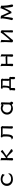

<svg xmlns="http://www.w3.org/2000/svg" viewBox="3672 -4189 656 8040"><g transform="rotate(-90 4000.0 -169.0)"><path d="M717.8 -408.7Q710.4 -408.7 700.7 -416Q661.6 -441.4 616 -454.3Q570.3 -467.3 512.7 -467.3Q461.9 -467.3 412.4 -451.7Q362.8 -436 323.5 -403.1Q284.2 -370.1 259.3 -320.8Q234.9 -271.5 234.9 -205.1Q234.9 -149.9 256.3 -104Q288.1 -35.2 353.5 3.4Q375 16.1 399.4 25.4Q448.7 43.5 502.9 43.5Q564.5 43.5 612.8 30.8Q708.5 6.3 743.2 -53.2Q760.3 -82 760.3 -117.2Q760.3 -131.8 755.9 -146.5Q753.9 -151.4 752 -155.3Q750 -152.8 746.6 -147.5Q710.4 -92.3 657 -62Q603.5 -31.7 523.4 -31.7Q488.3 -31.7 453.1 -42Q407.7 -55.2 377 -85.9Q357.9 -105 345.2 -130.9Q327.6 -166 327.6 -214.8Q327.6 -263.7 344.7 -297.9Q361.3 -331.5 387 -353Q412.6 -374.5 443.6 -384.3Q474.6 -394 503.9 -394Q548.8 -394 594.7 -377.4Q618.7 -369.1 639.6 -355.5Q661.1 -341.3 676.8 -320.8Q683.1 -311.5 687.5 -305.2L691.4 -300.3Q692.4 -299.3 693.8 -298.8Q693.8 -298.8 695.1 -300.3Q696.3 -301.8 700.2 -307.1Q704.1 -312.5 708.5 -320.3Q722.2 -344.7 729 -404.8Q728.5 -407.7 727.5 -411.1Q723.1 -408.7 717.8 -408.7ZM692.9 -297.9Z M1400.9 -243.2V-346.2Q1400.9 -375.5 1402.8 -399.4Q1403.8 -406.7 1406 -412.8Q1408.2 -418.9 1408.7 -421.4Q1410.2 -426.8 1410.6 -431.2Q1410.6 -437.5 1402.8 -443.8Q1393.6 -451.7 1379.4 -458.5Q1351.1 -471.7 1320.8 -472.7Q1319.8 -472.7 1318.4 -472.7Q1308.6 -472.7 1303.2 -470.2Q1302.2 -469.7 1301.8 -469.2L1302.7 -465.8Q1308.1 -449.7 1310.5 -430.2Q1313 -410.6 1313 -382.8Q1313 -373 1312 -302.7Q1311 -232.4 1310.1 -190.4Q1308.1 -115.2 1304.7 -42.5Q1303.2 -13.2 1301.3 1Q1300.8 3.9 1300.8 5.9Q1300.8 22.9 1308.6 35.2Q1310.5 37.1 1313.7 40.5Q1316.9 43.9 1323.7 47.4Q1334 52.2 1351.6 52.2Q1375 52.2 1385.3 43.5Q1396 34.2 1399.4 21.7Q1402.8 9.3 1402.8 -2.9Q1402.8 -5.9 1402.3 -16.1Q1401.9 -26.4 1401.9 -39.1V-110.8Q1401.9 -148.4 1400.9 -179.7Q1409.7 -181.6 1413.3 -183.3Q1417 -185.1 1423.6 -188.5Q1430.2 -191.9 1442.4 -198.2L1445.8 -195.3Q1488.3 -163.6 1528.3 -122.6Q1567.9 -82 1596.7 -50.3Q1633.3 -9.8 1658.7 14.6Q1682.6 37.6 1695.3 37.6Q1714.4 37.6 1736.8 26.9Q1758.3 17.1 1771 -4.4Q1773.9 -11.2 1773.9 -15.9Q1773.9 -20.5 1772.5 -23.4Q1768.6 -32.2 1758.3 -40.3Q1748 -48.3 1732.4 -57.1Q1715.8 -65.9 1700.2 -76.7Q1631.8 -121.1 1576.2 -164.6Q1553.2 -182.6 1540 -193.4Q1519 -210.9 1504.4 -221.7L1495.6 -228Q1606.9 -296.4 1702.1 -367.2Q1734.9 -391.6 1742.7 -398.9Q1741.2 -404.8 1735.4 -412.6Q1720.2 -431.6 1697.8 -447.3Q1674.3 -462.9 1661.6 -463.4Q1657.2 -462.4 1653.3 -453.6Q1646 -438 1638.7 -427.7Q1608.4 -392.1 1548.1 -345.9Q1487.8 -299.8 1412.1 -250.5Z M2731 -59.1V-59.6Q2731 -145.5 2731.4 -204.6Q2732.9 -340.8 2733.4 -352.1Q2733.9 -372.1 2734.9 -375Q2735.4 -384.3 2740 -392.8Q2744.6 -401.4 2744.6 -405.3Q2744.6 -411.1 2727.5 -428.2Q2710.9 -444.8 2693.4 -457Q2686.5 -461.4 2683.3 -462.4Q2680.2 -463.4 2679 -463.4Q2677.7 -463.4 2675.3 -463.1Q2672.9 -462.9 2669.9 -462.4Q2664.6 -461.4 2657.2 -459.5Q2642.6 -455.6 2633.8 -455.6Q2620.1 -455.6 2602.1 -455.1Q2546.9 -452.6 2493.2 -452.6Q2439.5 -452.6 2406.2 -453.6Q2376.5 -453.6 2347.2 -458.5Q2319.8 -463.4 2294.9 -463.4Q2285.6 -463.4 2278.8 -456.5Q2268.6 -446.3 2265.1 -430.2Q2263.7 -423.8 2263.7 -417Q2263.7 -410.2 2265.6 -405.8Q2271.5 -400.9 2275.4 -400.4Q2290.5 -396.5 2296.4 -386.2Q2300.8 -378.4 2302.7 -359.9Q2306.2 -323.2 2306.2 -240.2Q2305.2 -199.2 2303.2 -163.6Q2301.3 -127.9 2293.7 -98.9Q2286.1 -69.8 2270.5 -49.3Q2254.4 -28.3 2228 -17.6Q2216.3 -13.7 2206.1 -13.7Q2196.8 -13.7 2189.9 -14.6Q2183.1 -15.6 2181.9 -15.6Q2180.7 -15.6 2180.7 -15.6Q2180.7 -14.6 2181.2 -13.2Q2186 11.2 2213.1 28.8Q2240.2 46.4 2275.4 46.4Q2299.3 46.4 2316.4 33.2Q2334.5 19.5 2346.9 -1Q2359.4 -21.5 2367.7 -45.9Q2376 -70.3 2380.4 -90.8Q2385.3 -108.9 2389.2 -143.1Q2393.1 -177.2 2394 -214.8V-241.7Q2394 -278.3 2396 -298.8Q2397.9 -319.3 2400.9 -333Q2402.8 -337.9 2402.8 -340.8Q2402.8 -343.8 2402.3 -345.2Q2401.9 -349.6 2398.9 -353Q2390.6 -362.8 2376.5 -374L2360.8 -386.7Q2434.1 -388.7 2466.1 -388.7Q2498 -388.7 2536.1 -388.4Q2574.2 -388.2 2638.7 -388.2H2646V-380.9Q2646 -370.1 2644 -293.2Q2642.1 -216.3 2640.1 -170.9Q2638.2 -125.5 2637.2 -88.1Q2636.2 -50.8 2635.3 -24.9Q2634.3 1 2634.3 3.9Q2634.3 13.7 2645 24.4Q2654.3 33.2 2666.5 39.1Q2673.3 42.5 2677.7 42.5H2678.2Q2687.5 43.9 2695.3 43.9Q2710 43.9 2720.2 39.1Q2732.9 33.2 2732.9 6.3Q2732.9 -20.5 2731 -59.1Z M3672.4 -461.4Q3660.2 -462.9 3652.3 -462.9Q3644.5 -462.9 3640.1 -461.4V-458Q3641.1 -454.1 3641.1 -452.6Q3641.1 -451.2 3641.6 -450.7Q3642.1 -448.7 3642.6 -445.3Q3643.1 -441.9 3648.9 -418.5L3634.3 -426.3Q3560.5 -464.4 3491.2 -464.4Q3442.9 -464.4 3394 -446.3Q3337.9 -425.3 3296.4 -383.8Q3265.1 -352.5 3244.6 -310.5Q3221.2 -262.2 3221.2 -199.5Q3221.2 -136.7 3245.6 -90.8Q3270.5 -44.9 3307.1 -15.1Q3344.2 15.1 3388.4 29.3Q3432.6 43.5 3472.7 43.5Q3521.5 43.5 3563.7 29.5Q3606 15.6 3630.4 -1L3638.2 -6.3L3641.6 2Q3644.5 9.8 3660.2 24.9Q3672.9 38.1 3687 47.9Q3694.8 53.2 3699.2 53.2Q3722.7 53.2 3741 34.9Q3759.3 16.6 3761.2 -22.5Q3761.2 -32.7 3760.5 -37.6Q3759.8 -42.5 3757.8 -44.9Q3740.7 -47.4 3732.9 -57.1Q3725.1 -66.9 3725.1 -85Q3725.1 -110.4 3727.1 -167.5Q3731.9 -320.3 3732.4 -342.8Q3732.9 -365.2 3732.9 -380.4Q3732.9 -395.5 3736.3 -406.2Q3739.7 -417 3739.7 -426.8Q3739.7 -437 3724.1 -444.8Q3705.6 -454.1 3672.4 -461.4ZM3307.1 -207Q3307.1 -234.4 3317.9 -266.4Q3328.6 -298.3 3350.6 -325.7Q3373 -353.5 3407.2 -371.8Q3441.4 -390.1 3487.3 -390.1Q3509.3 -390.1 3526.9 -383.3Q3543.9 -377 3558.1 -369.1L3583.5 -355.5Q3593.8 -350.1 3601.6 -350.1Q3617.7 -350.1 3632.3 -367.2L3645 -382.3V-335Q3645 -319.3 3645.5 -292.5Q3646 -265.6 3646 -224.6V-121.6Q3642.6 -94.2 3630.9 -76.7Q3609.4 -43.9 3562 -34.7Q3541 -30.8 3520 -27.8H3519.5Q3475.6 -27.8 3436.5 -39.6Q3387.2 -54.2 3354.5 -86.4Q3335.4 -105.5 3323.7 -130.4Q3307.1 -164.6 3307.1 -207Z M4539.1 -453.6H4443.4Q4437 -453.6 4422.4 -454.6Q4407.7 -455.6 4391.6 -456.1Q4375.5 -456.5 4362.3 -457.5Q4349.1 -458.5 4344.7 -458.5Q4340.3 -458.5 4334.5 -457.5Q4322.8 -455.1 4315.4 -447.8Q4305.7 -438 4304.2 -421.4Q4302.7 -416.5 4302.7 -413.6Q4302.7 -396 4311.5 -389.6Q4314.5 -388.2 4319.3 -388.2Q4320.8 -388.2 4324.7 -388.7Q4335 -390.1 4345.7 -390.1H4352.1Q4354 -374.5 4354.5 -353.3Q4355 -332 4355 -308.3Q4355 -284.7 4355 -272.5Q4354 -226.1 4351.1 -203.1Q4346.7 -167.5 4333 -141.6Q4324.7 -125 4309.1 -106H4305.7Q4291 -106 4277.8 -102.5Q4256.3 -97.7 4241.7 -86.9Q4236.8 -83.5 4234.9 -81.1Q4234.9 -77.1 4235.8 -74.7Q4237.3 -69.8 4239.3 -65.4Q4242.2 -57.6 4243.9 -48.6Q4245.6 -39.6 4245.6 -28.3Q4245.6 -17.1 4244.9 -7.6Q4244.1 2 4244.1 6.8Q4241.2 40.5 4238.5 61.8Q4235.8 83 4232.9 100.6Q4232.9 103 4232.9 105Q4232.9 119.1 4240.7 127L4242.7 128.9Q4255.4 139.2 4282.2 139.2Q4309.1 139.2 4325.7 122.6Q4335.4 112.8 4335.4 100.6Q4335.4 96.7 4335 80.1Q4334.5 63.5 4334.5 42.5Q4334.5 21.5 4334 0Q4333.5 -21.5 4333.5 -35.2V-42.5H4705.6V-35.2Q4705.6 -3.9 4704.6 25.9Q4703.6 55.7 4703.6 96.7Q4704.1 100.6 4708.5 106.9Q4719.7 123.5 4736.3 132.3Q4744.1 136.2 4749.5 136.2Q4754.9 136.2 4760 135.5Q4765.1 134.8 4769.5 133.3Q4780.3 129.4 4787.6 122.1Q4799.3 110.4 4799.3 90.8Q4799.3 85 4798.8 75.2Q4798.3 65.4 4798.3 54.2Q4798.3 43 4797.9 32.2Q4797.4 21.5 4797.4 10.5Q4797.4 -0.5 4796.4 -10.5Q4795.4 -20.5 4795.4 -23.4Q4795.4 -26.4 4795.9 -30.8Q4795.9 -41 4799.8 -56.2L4800.8 -57.1Q4802.7 -59.6 4802.7 -62.5Q4802.7 -67.4 4800 -73.2Q4797.4 -79.1 4793.7 -84.2Q4790 -89.4 4788.1 -91.8Q4782.2 -100.6 4774.4 -105Q4761.2 -112.3 4744.1 -112.3Q4742.2 -112.3 4738.8 -112.3Q4730.5 -111.8 4720.7 -111.8H4710L4713.9 -122.1Q4720.2 -137.2 4720.2 -158.2Q4720.2 -187.5 4719.7 -210.4Q4719.2 -233.4 4719.2 -256.8Q4719.2 -280.3 4718.8 -306.6Q4718.3 -333 4718.3 -367.2Q4718.3 -382.3 4726.1 -392.6Q4731 -398.9 4731 -404.3Q4731 -412.6 4719.2 -425.8Q4709.5 -436.5 4692.9 -448.2Q4684.6 -454.1 4679.7 -455.6Q4670.9 -457.5 4665 -457.5Q4636.2 -457.5 4615.7 -456.1Q4581.5 -453.6 4539.1 -453.6ZM4437 -322.3Q4438.5 -333.5 4438.5 -339.4Q4438.5 -345.2 4438 -349.1Q4437 -361.3 4431.2 -366.7Q4430.2 -368.2 4428.7 -368.7L4400.9 -385.3L4421.9 -388.2Q4430.2 -389.2 4447.8 -389.2H4527.8Q4550.8 -389.2 4566.9 -388.7Q4593.8 -388.2 4610.4 -388.2H4639.2V-325.7Q4639.2 -202.6 4634.3 -168Q4633.3 -161.6 4631.8 -156.7Q4633.3 -154.8 4635.3 -152.1Q4637.2 -149.4 4641.6 -140.1L4648.9 -108.9H4639.6Q4617.2 -108.9 4586.9 -108.4Q4556.6 -107.9 4524.4 -107.9Q4492.2 -107.9 4472.2 -107.7Q4452.1 -107.4 4442.9 -106.9Q4424.3 -106.9 4410.2 -106.9H4396.5L4404.3 -118.2Q4415 -134.8 4418.5 -149.9Q4422.4 -165 4423.8 -181.6Q4426.3 -208.5 4428.2 -240.7Q4430.2 -272.9 4437 -322.3Z M5741.7 -185.5 5742.7 -304.2Q5742.7 -333 5743.2 -356.4Q5743.7 -379.9 5743.7 -391.6V-392.1Q5744.6 -406.7 5748 -417Q5750 -424.8 5750.5 -430.7Q5747.6 -434.1 5735.4 -441.4Q5717.3 -452.1 5695.8 -460.4Q5674.3 -468.3 5656.7 -469.7Q5655.3 -469.7 5652.1 -469.7Q5648.9 -469.7 5647.9 -468.8Q5647 -467.8 5647 -466.3Q5647 -464.8 5647.5 -462.4Q5648.4 -455.6 5653.6 -445.6Q5658.7 -435.5 5658.7 -422.9V-328.6Q5658.7 -287.1 5657.2 -237.8Q5632.8 -255.4 5627 -258.8Q5621.1 -262.2 5618.2 -263.7Q5611.8 -266.1 5607.4 -266.1Q5603 -266.1 5599.1 -265.6Q5591.3 -265.1 5577.9 -262.7Q5564.5 -260.3 5552.7 -260.3L5413.6 -256.3Q5404.3 -255.9 5395.5 -255.9Q5369.1 -255.9 5344.2 -257.8V-264.6Q5344.2 -326.2 5346.2 -375.5V-376Q5348.1 -393.1 5351.3 -404.8Q5354.5 -416.5 5354.5 -421.1Q5354.5 -425.8 5353 -429.7Q5352.1 -432.6 5339.4 -440.9Q5318.8 -454.6 5293.5 -464.4Q5270 -473.6 5256.8 -473.6Q5252.4 -473.6 5249.5 -472.2Q5248.5 -471.7 5248.5 -469.7Q5248.5 -467.8 5249.5 -464.4Q5258.3 -422.9 5258.8 -382.3Q5260.7 -234.4 5257.3 -158.7Q5256.3 -135.3 5255.9 -116.2Q5254.9 -82.5 5252 -43L5248.5 1.5Q5247.6 5.9 5247.6 10Q5247.6 14.2 5248 18.1Q5250.5 37.1 5270 47.9Q5280.3 53.2 5297.9 53.2Q5320.8 53.2 5333 47.9Q5336.9 45.9 5339.8 43.5Q5349.1 34.2 5349.1 7.8Q5349.1 -5.4 5348.1 -55.9Q5347.2 -106.4 5346.2 -132.8Q5345.2 -159.2 5345.2 -180.7V-187.5Q5392.6 -189.9 5428.2 -189.9H5576.2Q5614.3 -189.9 5656.2 -190.9Q5654.8 -159.7 5653.8 -131.8Q5649.9 -26.9 5643.1 -2Q5643.1 2.9 5644.5 12Q5646 21 5651.4 30.3Q5656.7 39.6 5667 46.9Q5677.2 53.2 5695.8 53.2Q5714.4 53.2 5724.6 48.3Q5733.9 43.9 5738.3 36.1Q5742.7 28.3 5743.7 15.4Q5744.6 2.4 5744.6 -13.2Q5744.6 -28.8 5743.2 -98.9Q5741.7 -168.9 5741.7 -185.5Z M6754.4 -418Q6754.4 -423.8 6749.5 -431.6L6742.2 -439.9Q6728 -454.6 6703.1 -462.9Q6689.5 -467.3 6675.8 -467.3Q6668.9 -467.3 6663.6 -465.6Q6658.2 -463.9 6656 -462.2Q6653.8 -460.4 6651.9 -459Q6647 -453.6 6642.6 -446.3Q6638.2 -439 6635.3 -433.1Q6628.9 -420.4 6619.1 -406.7Q6609.4 -393.1 6598.1 -378.2Q6586.9 -363.3 6572.3 -344.7Q6521.5 -279.8 6427.7 -172.4Q6387.2 -126 6337.4 -72.3V-90.8Q6337.4 -98.1 6336.9 -105.5Q6336.4 -112.8 6336.4 -122.1Q6336.4 -161.1 6339.8 -257.3Q6343.8 -356.9 6344 -369.6Q6344.2 -382.3 6344.2 -389.6Q6344.2 -400.9 6346.9 -414.3Q6349.6 -427.7 6353.5 -435.5Q6353 -437.5 6350.1 -439.5Q6331.1 -454.1 6296.4 -463.9Q6272.5 -470.2 6258.3 -470.2Q6250 -470.2 6245.1 -467.8Q6243.2 -467.3 6243.2 -466.1Q6243.2 -464.8 6244.1 -461.9Q6246.1 -454.6 6251.2 -442.9Q6256.3 -431.2 6256.3 -418V-388.7Q6256.3 -373 6256.8 -356.4Q6257.3 -328.1 6257.3 -297.4V-223.6Q6257.3 -184.1 6252.4 -104.5Q6247.6 -25.4 6247.6 8.8Q6247.6 16.6 6256.8 25.4Q6262.2 30.8 6270.8 35.9Q6279.3 41 6287.1 43.9Q6299.3 48.3 6305.7 48.3Q6325.2 48.3 6337.4 42Q6347.7 36.6 6354 29.8Q6363.3 20 6366.7 11.2Q6371.1 0.5 6373.5 -2Q6401.9 -32.7 6465.3 -109.4Q6537.6 -195.3 6549.8 -210L6588.9 -255.9Q6638.7 -314 6645 -321.8Q6651.4 -329.6 6670.4 -353V-260.7Q6670.4 -228.5 6667 -159.9Q6663.6 -91.3 6662.1 -52.5Q6660.6 -13.7 6660.6 17.6V19.5Q6660.6 31.2 6670.4 38.6Q6682.1 47.4 6708 47.4Q6724.1 47.4 6730.5 44.9Q6740.7 41 6747.1 32.2Q6751.5 25.9 6752.4 11.7Q6752.4 -66.4 6750.5 -130.4Q6748.5 -194.3 6748.5 -236.3Q6748.5 -278.3 6749 -301.3Q6750.5 -363.8 6754.4 -416.5Q6754.4 -417.5 6754.4 -418Z M7792.5 -212.9Q7780.8 -323.7 7780.8 -376Q7780.8 -402.8 7782.7 -414.6Q7784.7 -426.3 7784.7 -438.5Q7784.7 -440.4 7783.4 -441.9Q7782.2 -443.4 7780.8 -444.8Q7776.9 -449.2 7767.1 -454.1Q7746.6 -464.8 7706.5 -473.1Q7687.5 -476.6 7678.7 -476.6Q7671.9 -476.6 7670.4 -474.6Q7668.5 -470.7 7668.5 -460.9Q7668.5 -451.2 7664.1 -434.6Q7654.8 -405.8 7624.5 -339.8Q7596.2 -278.3 7560.5 -208.5Q7537.6 -163.6 7518.1 -129.9L7511.2 -118.7L7505.4 -130.4Q7488.3 -162.6 7467.3 -209.2Q7446.3 -255.9 7426.3 -299.3Q7406.2 -342.8 7395.5 -367.2Q7377.9 -408.2 7376 -413.6Q7370.6 -428.2 7369.6 -437.5Q7369.1 -444.3 7364.7 -448.7Q7357.9 -455.6 7334 -460.9Q7323.7 -462.9 7309.1 -465.3Q7284.7 -470.2 7268.6 -470.2Q7248 -470.2 7239.3 -465.8Q7234.9 -463.4 7234.9 -460Q7234.9 -460 7236.6 -454.6Q7238.3 -449.2 7242.4 -437.7Q7246.6 -426.3 7248 -415.5Q7249.5 -404.8 7249.5 -391.6V-391.1Q7242.2 -327.6 7240.2 -313.2Q7238.3 -298.8 7235.4 -276.9Q7228 -230.5 7215.3 -162.1Q7209.5 -131.3 7202.6 -103.5Q7192.9 -62.5 7185.1 -33.7Q7177.2 -4.9 7177.2 2Q7177.2 13.7 7183.6 21Q7198.2 37.1 7224.6 40Q7237.8 41.5 7248 41.5Q7260.3 41.5 7269 23.9Q7272.9 16.1 7275.9 4.9Q7291.5 -72.3 7302.2 -161.6Q7307.1 -202.1 7310.5 -242.9Q7314 -283.7 7321.8 -353.5Q7342.8 -307.6 7358.4 -274.4Q7374 -241.2 7391.1 -204.1Q7431.6 -115.2 7453.1 -62.5Q7459 -47.4 7460.7 -41Q7462.4 -34.7 7463.4 -32.2Q7466.8 -21 7470.7 -18.6Q7473.6 -17.1 7480.7 -17.1Q7487.8 -17.1 7495.1 -17.6Q7520 -20 7534.7 -27.3Q7541.5 -30.8 7544.4 -35.6L7545.9 -40.5Q7545.9 -41.5 7545.9 -43.5Q7545.9 -47.9 7549.3 -53.7Q7582 -107.4 7620.1 -177.2Q7665.5 -261.2 7684.6 -306.6L7698.7 -339.8V-281.2Q7698.7 -240.7 7702.1 -193.8Q7709 -100.1 7722.7 -28.3Q7730.5 14.6 7737.8 26.9Q7743.7 36.6 7753.4 43.5Q7766.1 52.2 7780.3 52.2Q7808.1 50.8 7818.4 40L7820.8 37.6Q7830.6 23.9 7830.6 -3.4Q7829.6 -16.6 7825.2 -38.3Q7820.8 -60.1 7814.9 -87.9Q7809.1 -115.7 7802.7 -147.7Q7796.4 -179.7 7792.5 -212.9Z"/></g></svg>

Font: Bakudai
Style: ExtraLight
Weight: 200
Version: Version 1.48